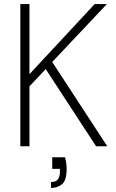

<svg xmlns="http://www.w3.org/2000/svg" viewBox="-20 -720 573 945"><path d="M80 0V-700H125V-355L446 -700H506L237 -415L508 0H453L205 -380L125 -295V0ZM231 205V176Q255 176 265 162.5Q275 149 275 124V111H237V54H300Q304 68 306 83Q308 98 308 111Q308 166 286.5 185.5Q265 205 231 205Z"/></svg>

Font: DM Sans 10pt ExtraLight
Style: Regular
Weight: 250
Version: Version 4.004;gftools[0.9.30]